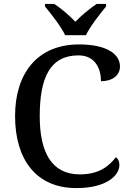

<svg xmlns="http://www.w3.org/2000/svg" viewBox="-20 -951 669 981"><path d="M313 -771H419C440 -816 491 -880 522 -918V-931H474C439 -908 395 -871 365 -840C335 -871 293 -908 257 -931H210V-918C241 -880 292 -816 313 -771ZM370 10C527 10 590 -56 590 -108C590 -127 583 -140 572 -148C538 -103 487 -60 388 -60C242 -60 183 -175 183 -358C183 -556 237 -668 381 -668C467 -668 496 -599 496 -536C554 -536 593 -566 593 -611C593 -675 525 -724 384 -724C169 -724 57 -574 57 -358C57 -137 164 10 370 10Z"/></svg>

Font: Noto Serif Malayalam Medium
Style: Regular
Weight: 500
Designer: Indian type Foundry, Jelle Bosma, Monotype Design Team
Foundry: Monotype Imaging Inc.
Version: Version 2.104